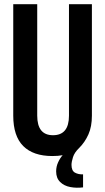

<svg xmlns="http://www.w3.org/2000/svg" viewBox="-20 -730 500 913"><path d="M375 161Q344 165 314.5 159.5Q285 154 266 135.5Q247 117 247 85Q247 62 256.5 41.5Q266 21 278 8Q267 10 255 11Q243 12 229 12Q138 12 90.5 -35.5Q43 -83 43 -180V-710H157V-180Q157 -87 232 -87Q308 -87 308 -180V-710H417V-180Q417 -128 400.5 -91Q384 -54 357 -27Q334 -5 327 17.5Q320 40 320 54Q320 82 336.5 91Q353 100 375 99Z"/></svg>

Font: Special Gothic Condensed Medium
Style: Regular
Weight: 500
Width: 3
Designer: Alistair McCready
Foundry: Monolith
Version: Version 1.000; ttfautohint (v1.8.4.7-5d5b)